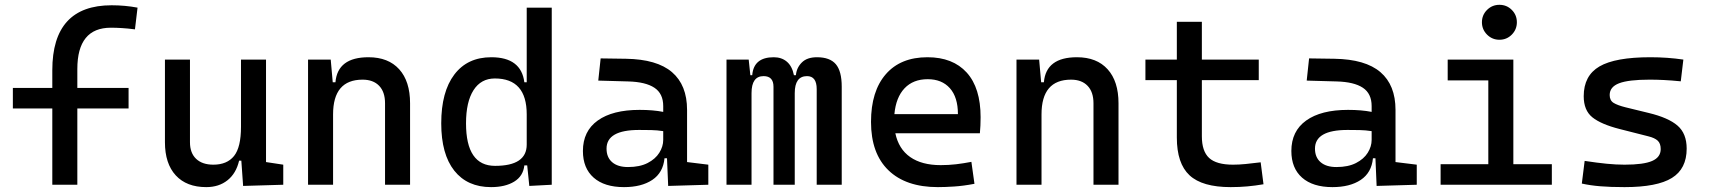

<svg xmlns="http://www.w3.org/2000/svg" viewBox="-20 -764 7071 794"><path d="M196.3 0V-315.4H33.2V-400.4H196.3V-473.6Q196.3 -742.2 441.4 -742.2Q497.1 -742.2 548.8 -732.4L538.1 -642.6Q507.3 -646.5 483.9 -647.9Q460.4 -649.4 438.5 -649.4Q299.8 -649.4 299.8 -478.5V-400.4H511.7V-315.4H299.8V0Z M833 9.8Q751.5 9.8 706.8 -38.8Q662.1 -87.4 662.1 -175.8V-517.6H765.6V-175.8Q765.6 -131.3 791 -107.2Q816.4 -83 862.3 -83Q918.9 -83 947.8 -118.9Q976.6 -154.8 976.6 -239.3V-517.6H1080.1V-93.8L1151.4 -83V0L985.4 4.9L978 -99.6H968.8Q956.5 -46.9 920.9 -18.6Q885.3 9.8 833 9.8Z M1253.9 0V-517.6H1347.7L1356 -423.8H1367.2Q1376 -527.3 1503.9 -527.3Q1585.9 -527.3 1630.9 -477.5Q1675.8 -427.7 1675.8 -336.9V0H1572.3V-336.9Q1572.3 -383.8 1547.9 -409.2Q1523.4 -434.6 1479.5 -434.6Q1357.4 -434.6 1357.4 -291V0Z M2010.7 9.8Q1912.6 9.8 1858.6 -58.3Q1804.7 -126.5 1804.7 -253.9Q1804.7 -384.3 1858.9 -455.8Q1913.1 -527.3 2011.7 -527.3Q2135.3 -527.3 2148.4 -423.8H2158.2V-732.4H2261.7V0L2168.9 4.9L2160.2 -80.1H2148.4Q2143.6 -35.6 2106.4 -12.9Q2069.3 9.8 2010.7 9.8ZM1907.2 -253.9Q1907.2 -78.1 2027.3 -78.1Q2158.2 -78.1 2158.2 -166V-291Q2158.2 -439.5 2026.4 -439.5Q1969.2 -439.5 1938.2 -391.1Q1907.2 -342.8 1907.2 -253.9Z M2560.5 9.8Q2479.5 9.8 2435.1 -29.3Q2390.6 -68.4 2390.6 -139.6Q2390.6 -221.7 2451.9 -265.6Q2513.2 -309.6 2625 -309.6Q2680.7 -309.6 2722.7 -301.3V-325.2Q2722.7 -377 2686.3 -401.1Q2649.9 -425.3 2578.1 -427.2L2454.1 -430.7L2463.9 -522.5L2568.4 -521Q2696.8 -519 2759 -465.6Q2821.3 -412.1 2821.3 -309.6V-93.8L2909.2 -83V0L2743.2 4.9L2738.3 -109.4H2728Q2722.2 -49.8 2677.5 -20Q2632.8 9.8 2560.5 9.8ZM2577.1 -73.2Q2625.5 -73.2 2658 -89.8Q2690.4 -106.4 2706.5 -132.3Q2722.7 -158.2 2722.7 -185.5V-221.7Q2697.8 -225.6 2673.1 -226.1Q2648.4 -226.6 2623 -226.6Q2488.3 -226.6 2488.3 -149.4Q2488.3 -113.3 2511.5 -93.3Q2534.7 -73.2 2577.1 -73.2Z M2984.4 0V-517.6H3076.2L3083 -453.1H3090.8Q3096.7 -527.3 3179.7 -527.3Q3212.4 -527.3 3234.1 -508.8Q3255.9 -490.2 3263.2 -453.1H3271.5Q3273.9 -483.4 3295.7 -505.4Q3317.4 -527.3 3358.4 -527.3Q3412.1 -527.3 3436.5 -498.5Q3460.9 -469.7 3460.9 -405.3V0H3357.4V-395.5Q3357.4 -449.2 3317.4 -449.2Q3266.6 -449.2 3266.6 -378.9V0H3178.7V-405.3Q3178.7 -449.2 3137.7 -449.2Q3087.9 -449.2 3087.9 -378.9V0Z M3858.4 9.8Q3726.1 9.8 3654.1 -59.8Q3582 -129.4 3582 -259.8Q3582 -386.7 3643.1 -457Q3704.1 -527.3 3815.4 -527.3Q3920.4 -527.3 3977.8 -463.9Q4035.2 -400.4 4035.2 -279.3Q4035.2 -243.7 4032.2 -212.9H3682.6Q3696.3 -147.9 3744.1 -114.5Q3792 -81.1 3870.1 -81.1Q3902.3 -81.1 3933.6 -84.7Q3964.8 -88.4 3997.1 -94.7L4009.8 -3.9Q3963.9 4.9 3925.8 7.3Q3887.7 9.8 3858.4 9.8ZM3816.4 -436.5Q3756.3 -436.5 3720.7 -398.9Q3685.1 -361.3 3678.7 -292H3941.4Q3941.4 -361.8 3908.2 -399.2Q3875 -436.5 3816.4 -436.5Z M4183.6 0V-517.6H4277.3L4285.6 -423.8H4296.9Q4305.7 -527.3 4433.6 -527.3Q4515.6 -527.3 4560.5 -477.5Q4605.5 -427.7 4605.5 -336.9V0H4502V-336.9Q4502 -383.8 4477.5 -409.2Q4453.1 -434.6 4409.2 -434.6Q4287.1 -434.6 4287.1 -291V0Z M5069.3 9.8Q4951.7 9.8 4899.2 -39.1Q4846.7 -87.9 4846.7 -195.3V-432.6H4716.8V-517.6H4846.7V-673.8H4950.2V-517.6H5185.5V-432.6H4950.2V-200.2Q4950.2 -138.7 4980.2 -110.8Q5010.3 -83 5079.1 -83Q5103.5 -83 5130.9 -85.7Q5158.2 -88.4 5193.4 -92.8L5205.1 -2Q5170.9 3.9 5138.4 6.8Q5106 9.8 5069.3 9.8Z M5490.2 9.8Q5409.2 9.8 5364.7 -29.3Q5320.3 -68.4 5320.3 -139.6Q5320.3 -221.7 5381.6 -265.6Q5442.9 -309.6 5554.7 -309.6Q5610.4 -309.6 5652.3 -301.3V-325.2Q5652.3 -377 5616 -401.1Q5579.6 -425.3 5507.8 -427.2L5383.8 -430.7L5393.6 -522.5L5498 -521Q5626.5 -519 5688.7 -465.6Q5751 -412.1 5751 -309.6V-93.8L5838.9 -83V0L5672.9 4.9L5668 -109.4H5657.7Q5651.9 -49.8 5607.2 -20Q5562.5 9.8 5490.2 9.8ZM5506.8 -73.2Q5555.2 -73.2 5587.6 -89.8Q5620.1 -106.4 5636.2 -132.3Q5652.3 -158.2 5652.3 -185.5V-221.7Q5627.4 -225.6 5602.8 -226.1Q5578.1 -226.6 5552.7 -226.6Q5418 -226.6 5418 -149.4Q5418 -113.3 5441.2 -93.3Q5464.4 -73.2 5506.8 -73.2Z M6180.7 -599.6Q6150.9 -599.6 6129.6 -620.8Q6108.4 -642.1 6108.4 -671.9Q6108.4 -702.1 6129.6 -723.1Q6150.9 -744.1 6180.7 -744.1Q6210.9 -744.1 6231.9 -723.1Q6252.9 -702.1 6252.9 -671.9Q6252.9 -642.1 6231.9 -620.8Q6210.9 -599.6 6180.7 -599.6ZM5937.5 0V-85H6134.8V-431.6H5966.8V-517.6H6238.3V-85H6397.5V0Z M6698.2 9.8Q6639.6 9.8 6597.9 6.3Q6556.2 2.9 6521.5 -4.9L6533.2 -98.6Q6584.5 -90.8 6623.8 -86.9Q6663.1 -83 6698.2 -83Q6776.9 -83 6812.3 -98.4Q6847.7 -113.8 6847.7 -147.5Q6847.7 -170.9 6835.2 -182.4Q6822.8 -193.8 6796.9 -200.2L6677.7 -230.5Q6601.1 -250 6565.2 -278.8Q6529.3 -307.6 6529.3 -366.2Q6529.3 -451.2 6594.5 -489.3Q6659.7 -527.3 6804.7 -527.3Q6876 -527.3 6941.4 -517.6L6930.7 -427.7Q6891.1 -431.6 6860.8 -433.1Q6830.6 -434.6 6801.8 -434.6Q6714.8 -434.6 6675.8 -419.7Q6636.7 -404.8 6636.7 -371.1Q6636.7 -348.6 6652.8 -338.6Q6668.9 -328.6 6702.1 -320.3L6797.9 -296.9Q6879.4 -277.3 6917.2 -244.6Q6955.1 -211.9 6955.1 -149.4Q6955.1 -65.9 6894 -28.1Q6833 9.8 6698.2 9.8Z"/></svg>

Font: Caskaydia Cove
Style: Regular
Weight: 400
Monospace: yes
Designer: Aaron Bell
Foundry: Saja Typeworks
Version: Version 4.300; ttfautohint (v1.8.3)